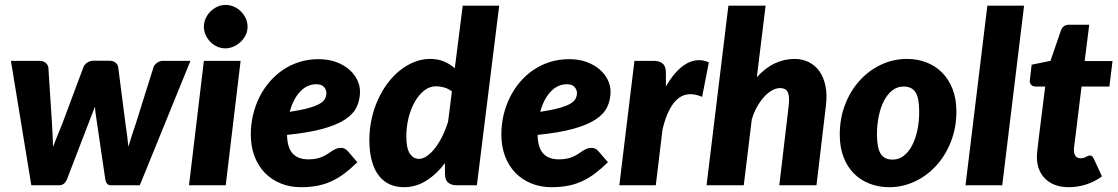

<svg xmlns="http://www.w3.org/2000/svg" viewBox="-20 -772 4658 800"><path d="M25.5 -518.5H144.5Q159.5 -518.5 169.2 -510.8Q179 -503 181.5 -491.5L196.5 -259Q198 -233 199.2 -208.5Q200.5 -184 201 -160Q210 -184 220 -208.8Q230 -233.5 240.5 -259L327.5 -492Q332 -503.5 343.5 -511.2Q355 -519 368.5 -519H435.5Q451.5 -519 461.2 -511.2Q471 -503.5 472.5 -492L502.5 -259Q506.5 -233.5 509.5 -209Q512.5 -184.5 515 -160.5Q522 -184.5 529.8 -208.8Q537.5 -233 546.5 -259L619.5 -491.5Q623.5 -503 634.8 -510.8Q646 -518.5 659.5 -518.5H773.5L562.5 0H441.5Q432.5 0 426.8 -6Q421 -12 418.5 -26L380.5 -284.5Q378.5 -295.5 377.5 -306.2Q376.5 -317 375.5 -328Q371.5 -316.5 367.2 -305.5Q363 -294.5 358.5 -283.5L259.5 -26Q249 0 226.5 0H110.5Z M982.5 -518.5 920.5 0H767.5L829.5 -518.5ZM1011.5 -660.5Q1011.5 -642 1003.5 -625.8Q995.5 -609.5 982.5 -597.2Q969.5 -585 952.8 -577.8Q936 -570.5 918.5 -570.5Q901 -570.5 885 -577.8Q869 -585 856.8 -597.2Q844.5 -609.5 837 -625.8Q829.5 -642 829.5 -660.5Q829.5 -679 837 -695.5Q844.5 -712 857.2 -724.5Q870 -737 886 -744.2Q902 -751.5 919.5 -751.5Q937.5 -751.5 954 -744.5Q970.5 -737.5 983.2 -725Q996 -712.5 1003.8 -696Q1011.5 -679.5 1011.5 -660.5Z M1480 -391Q1480 -355.5 1466 -326Q1452 -296.5 1417.2 -273.8Q1382.5 -251 1323.8 -235Q1265 -219 1176 -210Q1177 -157 1199.2 -132.5Q1221.5 -108 1265 -108Q1285.5 -108 1300.5 -111.5Q1315.5 -115 1326.8 -120.5Q1338 -126 1347 -132Q1356 -138 1364.2 -143.5Q1372.5 -149 1381.5 -152.5Q1390.5 -156 1402 -156Q1409.5 -156 1416.5 -152.2Q1423.5 -148.5 1429 -142.5L1469 -96Q1441.5 -69 1415.2 -49.2Q1389 -29.5 1361.2 -16.8Q1333.5 -4 1302.2 2Q1271 8 1234 8Q1188 8 1149.5 -7.8Q1111 -23.5 1083.2 -52.2Q1055.5 -81 1040.2 -121.5Q1025 -162 1025 -211.5Q1025 -253 1034.2 -292.5Q1043.5 -332 1060.8 -366.8Q1078 -401.5 1103 -430.8Q1128 -460 1159.2 -481Q1190.5 -502 1227.8 -513.8Q1265 -525.5 1307 -525.5Q1348.5 -525.5 1380.8 -513.5Q1413 -501.5 1435 -482.2Q1457 -463 1468.5 -439Q1480 -415 1480 -391ZM1298 -421Q1259.5 -421 1230.5 -390.2Q1201.5 -359.5 1187 -306Q1235.5 -313.5 1265.5 -321.8Q1295.5 -330 1312 -339.8Q1328.5 -349.5 1334.2 -360.8Q1340 -372 1340 -385Q1340 -398 1330 -409.5Q1320 -421 1298 -421Z M1884 0Q1869.5 0 1859.8 -3.8Q1850 -7.5 1844.2 -14Q1838.5 -20.5 1836.2 -29.5Q1834 -38.5 1834 -49V-92.5Q1798.5 -45.5 1755.5 -18.8Q1712.5 8 1664 8Q1632 8 1605.5 -3.2Q1579 -14.5 1559.8 -38.5Q1540.5 -62.5 1529.8 -99.8Q1519 -137 1519 -189Q1519 -234 1528.5 -276.8Q1538 -319.5 1555 -357Q1572 -394.5 1595.5 -425.8Q1619 -457 1647.2 -479.2Q1675.5 -501.5 1707 -514Q1738.5 -526.5 1772 -526.5Q1804 -526.5 1829.8 -515.8Q1855.5 -505 1875 -487.5L1908 -748.5H2060L1967 0ZM1726 -110Q1742 -110 1759.2 -122Q1776.5 -134 1792.8 -155Q1809 -176 1823 -204.2Q1837 -232.5 1847 -265L1863 -391Q1848.5 -402.5 1830.8 -407.5Q1813 -412.5 1797 -412.5Q1770 -412.5 1747.2 -394.5Q1724.5 -376.5 1708 -347.2Q1691.5 -318 1682.2 -280.5Q1673 -243 1673 -204Q1673 -154.5 1687.5 -132.2Q1702 -110 1726 -110Z M2524 -391Q2524 -355.5 2510 -326Q2496 -296.5 2461.2 -273.8Q2426.5 -251 2367.8 -235Q2309 -219 2220 -210Q2221 -157 2243.2 -132.5Q2265.5 -108 2309 -108Q2329.5 -108 2344.5 -111.5Q2359.5 -115 2370.8 -120.5Q2382 -126 2391 -132Q2400 -138 2408.2 -143.5Q2416.5 -149 2425.5 -152.5Q2434.5 -156 2446 -156Q2453.5 -156 2460.5 -152.2Q2467.5 -148.5 2473 -142.5L2513 -96Q2485.5 -69 2459.2 -49.2Q2433 -29.5 2405.2 -16.8Q2377.5 -4 2346.2 2Q2315 8 2278 8Q2232 8 2193.5 -7.8Q2155 -23.5 2127.2 -52.2Q2099.5 -81 2084.2 -121.5Q2069 -162 2069 -211.5Q2069 -253 2078.2 -292.5Q2087.5 -332 2104.8 -366.8Q2122 -401.5 2147 -430.8Q2172 -460 2203.2 -481Q2234.5 -502 2271.8 -513.8Q2309 -525.5 2351 -525.5Q2392.5 -525.5 2424.8 -513.5Q2457 -501.5 2479 -482.2Q2501 -463 2512.5 -439Q2524 -415 2524 -391ZM2342 -421Q2303.5 -421 2274.5 -390.2Q2245.5 -359.5 2231 -306Q2279.5 -313.5 2309.5 -321.8Q2339.5 -330 2356 -339.8Q2372.5 -349.5 2378.2 -360.8Q2384 -372 2384 -385Q2384 -398 2374 -409.5Q2364 -421 2342 -421Z M2560.5 0 2623.5 -518.5H2703.5Q2727.5 -518.5 2741 -507.2Q2754.5 -496 2754.5 -470.5V-411.5Q2773.5 -445 2795 -469Q2816.5 -493 2839.2 -506.2Q2862 -519.5 2885.8 -521.2Q2909.5 -523 2933.5 -512L2905.5 -368.5Q2877 -380.5 2852.2 -379.5Q2827.5 -378.5 2806.8 -362.5Q2786 -346.5 2769.2 -314.5Q2752.5 -282.5 2740.5 -233L2712.5 0Z M2924 0 3015 -748.5H3170L3133.5 -450.5Q3169 -489.5 3208.5 -508Q3248 -526.5 3290 -526.5Q3322.5 -526.5 3349.2 -513.5Q3376 -500.5 3394 -475.5Q3412 -450.5 3419.5 -413.8Q3427 -377 3421 -329.5L3382 0H3227L3266 -329.5Q3268.5 -350.5 3267.5 -365Q3266.5 -379.5 3262 -388.5Q3257.5 -397.5 3249.5 -401.2Q3241.5 -405 3230 -405Q3214.5 -405 3197.5 -395.8Q3180.5 -386.5 3164.8 -369.5Q3149 -352.5 3135.2 -328.5Q3121.5 -304.5 3112.5 -275L3079 0Z M3699 -107Q3725 -107 3745.5 -122.8Q3766 -138.5 3780.2 -165.8Q3794.5 -193 3802.2 -229.2Q3810 -265.5 3810 -306.5Q3810 -363 3794.8 -387.2Q3779.5 -411.5 3745 -411.5Q3719 -411.5 3698.5 -395.8Q3678 -380 3663.8 -353Q3649.5 -326 3641.8 -289.5Q3634 -253 3634 -212Q3634 -156.5 3649.2 -131.8Q3664.5 -107 3699 -107ZM3685 8Q3641.5 8 3603.8 -6.5Q3566 -21 3538.2 -48.8Q3510.5 -76.5 3494.8 -117.2Q3479 -158 3479 -211Q3479 -280 3501.8 -337.8Q3524.5 -395.5 3563 -437.5Q3601.5 -479.5 3652.2 -503Q3703 -526.5 3759 -526.5Q3802.5 -526.5 3840 -512Q3877.5 -497.5 3905.2 -469.8Q3933 -442 3949 -401.2Q3965 -360.5 3965 -307.5Q3965 -239.5 3942.2 -181.8Q3919.5 -124 3881 -81.8Q3842.5 -39.5 3791.8 -15.8Q3741 8 3685 8Z M4003 0 4094 -748.5H4247L4156 0Z M4300.5 -112Q4300.5 -115.5 4300.5 -120.5Q4300.5 -125.5 4301.2 -134.8Q4302 -144 4303.8 -159.2Q4305.5 -174.5 4308.5 -199.5L4335 -411.5H4293.5Q4283 -411.5 4276 -419.2Q4269 -427 4271.5 -442L4278.5 -502.5L4357 -518.5L4400.5 -645Q4409 -669 4434.5 -669H4518.5L4499.5 -517.5H4615.5L4602.5 -411.5H4486.5L4461.5 -208Q4459 -187.5 4457.5 -175.8Q4456 -164 4455.2 -157.8Q4454.5 -151.5 4454.5 -149.2Q4454.5 -147 4454.5 -146.5Q4454.5 -132 4461.2 -122.2Q4468 -112.5 4482.5 -112.5Q4490.5 -112.5 4495.8 -114.2Q4501 -116 4505 -118.2Q4509 -120.5 4512.5 -122.2Q4516 -124 4520.5 -124Q4527.5 -124 4530.8 -120.8Q4534 -117.5 4537.5 -110.5L4571.5 -37Q4540.5 -14.5 4505 -3.2Q4469.5 8 4433.5 8Q4403.5 8 4379.5 -0.2Q4355.5 -8.5 4338.2 -24.2Q4321 -40 4311.2 -62Q4301.5 -84 4300.5 -112Z"/></svg>

Font: Lato Black
Style: Italic
Weight: 900
Italic angle: -7°
Designer: Lukasz Dziedzic
Foundry: tyPoland Lukasz Dziedzic
Version: Version 2.007; 2014-02-27